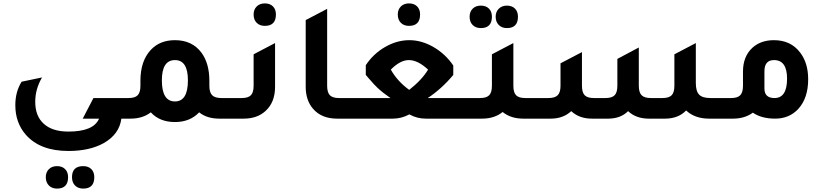

<svg xmlns="http://www.w3.org/2000/svg" viewBox="-20 -697 4843 1128"><path d="M693 0Q681 92 589 144Q506 190 382 190Q216 190 132 95Q70 24 70 -79Q70 -158 107 -217L227 -242Q187 -174 187 -99Q187 -15 237 30Q287 76 382 76Q530 76 562 0H466L529 -121H696V0ZM315 411Q285 411 267 392.5Q249 374 249 344Q249 315 267 297Q285 279 315 279Q345 279 362.5 296.5Q380 314 380 344Q380 411 315 411ZM469 411Q439 411 421 393Q403 375 403 344Q403 279 469 279Q499 279 516.5 296.5Q534 314 534 344Q534 411 469 411Z M1281 -121H1370V0H1268Q1196 0 1150 -37Q1096 20 1008 20Q918 20 866 -37Q818 0 747 0H645V-121H735Q773 -121 789 -137.5Q805 -154 805 -193V-222Q805 -339 866 -404Q919 -461 1008 -461Q1109 -461 1164 -387Q1210 -324 1210 -222V-193Q1210 -154 1226.5 -137.5Q1243 -121 1281 -121ZM1008 -101Q1084 -101 1084 -225Q1084 -344 1008 -344Q931 -344 931 -225Q931 -101 1008 -101Z M1536 -545Q1506 -545 1488 -563Q1470 -581 1470 -612Q1470 -641 1488 -659Q1506 -677 1536 -677Q1566 -677 1583.5 -659.5Q1601 -642 1601 -612Q1601 -545 1536 -545ZM1310 0V-121H1400Q1438 -121 1454 -137.5Q1470 -154 1470 -193V-378L1596 -444V-187Q1596 -96 1540 -45Q1491 0 1412 0Z M1960 0Q1869 0 1819 -58Q1776 -108 1776 -187V-579L1902 -645V-193Q1902 -154 1918 -137.5Q1934 -121 1972 -121H2062V0Z M2383 -545Q2353 -545 2335 -563Q2317 -581 2317 -612Q2317 -641 2335 -659Q2353 -677 2383 -677Q2413 -677 2430.5 -659.5Q2448 -642 2448 -612Q2448 -545 2383 -545ZM2493 -121H2768L2770 0H2481Q2430 0 2385 -25Q2338 0 2289 0H2002V-121H2274Q2229 -152 2199 -180Q2182 -195 2147 -236Q2136 -249 2129 -257V-314Q2173 -381 2242.5 -421Q2312 -461 2385 -461Q2457 -461 2527 -420.5Q2597 -380 2643 -312V-257Q2576 -176 2493 -121ZM2384 -169Q2459 -228 2495 -288Q2435 -344 2382 -344Q2331 -344 2276 -288Q2315 -219 2384 -169Z M2805 -532Q2775 -532 2757 -550Q2739 -568 2739 -599Q2739 -628 2757 -646Q2775 -664 2805 -664Q2835 -664 2852.5 -646.5Q2870 -629 2870 -599Q2870 -532 2805 -532ZM2958 -532Q2928 -532 2910 -550.5Q2892 -569 2892 -599Q2892 -628 2910.5 -646Q2929 -664 2958 -664Q2988 -664 3005.5 -646.5Q3023 -629 3023 -599Q3023 -532 2958 -532ZM3066 -121H3156V0H3054Q2981 0 2933 -39Q2885 0 2812 0H2710V-121H2800Q2838 -121 2854 -137.5Q2870 -154 2870 -193V-378L2996 -444V-193Q2996 -154 3012 -137.5Q3028 -121 3066 -121Z M3096 0V-121H3202Q3240 -121 3256.5 -137.5Q3273 -154 3273 -193V-325L3399 -391V-193Q3399 -154 3415 -137.5Q3431 -121 3469 -121H3537Q3575 -121 3591 -137.5Q3607 -154 3607 -193V-351L3733 -418V-193Q3733 -154 3749.5 -137.5Q3766 -121 3804 -121H3872Q3910 -121 3926 -137.5Q3942 -154 3942 -193V-378L4068 -444V-209Q4068 -161 4087.5 -141Q4107 -121 4153 -121H4245V0H4146Q4062 0 4011 -48Q3966 -1 3890 0H3791Q3717 0 3670 -44Q3627 -1 3556 0H3457Q3383 0 3336 -44Q3289 0 3215 0Z M4345 -276Q4345 -366 4401 -417Q4450 -461 4527 -461Q4626 -461 4681 -388Q4728 -327 4728 -231Q4728 -120 4669 -56Q4616 0 4534 0Q4454 0 4403 -35Q4355 0 4287 0H4185V-121H4275Q4313 -121 4329 -137.5Q4345 -154 4345 -193ZM4471 -177Q4471 -121 4530 -121Q4604 -121 4604 -235Q4604 -344 4527 -344Q4471 -344 4471 -278Z"/></svg>

Font: Tajawal
Style: Bold
Weight: 700
Designer: Boutros Fonts
Foundry: Created by Boutros International 2017
Version: Version 1.700